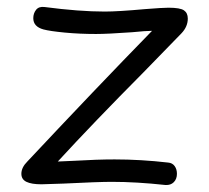

<svg xmlns="http://www.w3.org/2000/svg" viewBox="-20 -526 596 548"><path d="M299 -7Q261 -7 161 -2L98 0Q70 0 55.5 -7Q41 -14 41 -30Q41 -48 58 -65Q253 -273 414 -438Q397 -438 357 -434Q287 -429 254 -429Q207 -429 165 -433Q123 -437 104 -442Q75 -450 75 -474Q75 -488 83 -498Q91 -508 107 -506Q206 -493 279 -493Q317 -493 394 -500Q444 -504 461 -504Q494 -504 505 -496.5Q516 -489 516 -473Q516 -450 498 -431L390 -320Q246 -175 145 -65L190 -67Q258 -71 307 -71Q382 -71 460 -62Q472 -61 478.5 -52Q485 -43 485 -30Q485 -15 476 -6Q467 3 452 2Q369 -7 299 -7Z"/></svg>

Font: Mali
Style: Regular
Weight: 400
Version: Version 1.000; ttfautohint (v1.6)